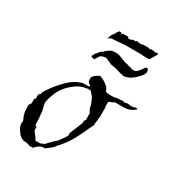

<svg xmlns="http://www.w3.org/2000/svg" viewBox="-119 -521 545 597"><g transform="rotate(30 153.5 -222.5)"><path d="M73 2Q66 -2 57 -2Q48 -2 41 -7Q35 -10 27 -22Q19 -33 18 -41Q17 -46 18 -50Q19 -53 17 -59Q12 -68 11 -75Q8 -83 8 -97V-107L14 -116V-132L17 -134L18 -135V-150L20 -152Q21 -152 22 -153Q24 -155 25 -159Q25 -163 27 -165L37 -180Q51 -200 72 -221Q94 -243 122 -250H142L144 -253V-255Q135 -260 135 -262Q133 -264 133 -277Q134 -278 134 -278.5Q134 -279 134 -279Q134 -280 136 -282Q138 -284 140 -286Q142 -288 145 -290Q153 -296 158 -296Q159 -295 163 -293Q167 -293 169 -291Q171 -290 174 -288Q177 -286 180 -284Q183 -282 185.5 -279.5Q188 -277 190 -275Q191 -274 192 -272Q193 -270 194 -268Q194 -264 198 -262Q200 -260 212 -260Q227 -260 230 -261Q236 -263 241 -263Q250 -263 254 -264Q256 -265 260 -263Q260 -261 266 -263Q269 -264 272.5 -264.5Q276 -265 280 -263Q285 -263 288.5 -263Q292 -263 296 -264Q298 -265 299 -265Q300 -265 301 -266H307V-263Q303 -259 299 -256.5Q295 -254 290 -252L280 -249Q274 -249 271 -248H238Q233 -246 228 -243Q227 -242 225.5 -242Q224 -242 222 -241Q220 -240 218 -238V-221Q220 -219 219 -210V-196Q219 -192 219 -187.5Q219 -183 218 -179Q218 -175 217.5 -171Q217 -167 216 -163V-154Q215 -150 212 -147Q212 -145 211 -143.5Q210 -142 209 -140Q205 -130 200 -120Q195 -110 190 -100Q185 -90 179.5 -81Q174 -72 168 -64Q166 -62 164 -59Q162 -56 160 -54Q158 -51 155 -48Q152 -45 150 -43Q142 -30 126 -20L122 -16Q117 -14 114 -15Q111 -15 105 -13Q101 -11 97.5 -8.5Q94 -6 92 -4Q91 -3 90 -1.5Q89 0 87 2ZM99 -21 113 -27Q114 -28 115 -29Q116 -30 117 -31Q117 -32 120 -35Q127 -41 133 -48Q135 -50 137 -51.5Q139 -53 142 -55Q144 -59 147 -62Q150 -65 152 -69Q155 -73 157.5 -76.5Q160 -80 162 -84Q164 -88 163 -90Q162 -93 164 -98L182 -142V-151L186 -154V-180Q180 -187 178 -196Q177 -201 175.5 -206Q174 -211 172 -215Q171 -217 170 -219.5Q169 -222 167 -225Q165 -228 163.5 -230.5Q162 -233 160 -234Q158 -236 157 -238Q156 -238 154 -242H140Q136 -240 130 -240Q123 -238 118.5 -236Q114 -234 110 -232Q90 -219 77 -204Q62 -186 55 -163Q54 -161 53 -157.5Q52 -154 51 -149Q48 -140 50 -131Q55 -114 56 -99Q57 -91 57.5 -82Q58 -73 58 -63Q60 -61 63 -61Q64 -60 64 -57V-50Q64 -47 66 -44.5Q68 -42 71 -38Q74 -34 76 -31.5Q78 -29 79 -27Q81 -25 81 -23Q81 -21 83 -21ZM112 -332Q108 -332 103 -335Q102 -335 102 -337Q102 -338 104 -340.5Q106 -343 106 -346Q107 -348 109.5 -349.5Q112 -351 113 -354Q115 -356 117.5 -359.5Q120 -363 124 -364Q128 -367 130 -369.5Q132 -372 134 -373Q140 -378 143 -379Q145 -381 150 -382Q155 -383 157 -383H167Q172 -383 174 -382Q179 -380 183.5 -378.5Q188 -377 191 -375Q196 -374 197.5 -373.5Q199 -373 203 -371Q206 -370 210.5 -369.5Q215 -369 216 -368Q219 -366 226 -366Q229 -363 235 -363Q238 -363 241.5 -363.5Q245 -364 249 -368Q252 -371 254.5 -374Q257 -377 260 -381Q262 -384 263.5 -387Q265 -390 270 -390Q274 -390 275 -386.5Q276 -383 276 -380Q276 -373 271.5 -367Q267 -361 258 -352Q243 -337 226 -333Q225 -333 224 -332.5Q223 -332 221 -332Q217 -332 212 -333.5Q207 -335 205 -335Q204 -335 198.5 -337Q193 -339 189 -340Q184 -341 179 -342Q174 -343 170 -343Q165 -345 161.5 -346.5Q158 -348 154 -350Q149 -352 147.5 -353Q146 -354 141 -354Q133 -353 131 -351.5Q129 -350 127 -350Q124 -348 123 -346Q122 -344 120 -341Q119 -340 117.5 -337.5Q116 -335 116 -333Q115 -332 112 -332ZM117 -407Q119 -413 120.5 -417.5Q122 -422 123 -424Q127 -428 129 -432Q132 -438 134.5 -441Q137 -444 138 -446Q139 -446 141.5 -446Q144 -446 146 -445L149 -441Q149 -441 149.5 -442Q150 -443 152 -445H166Q172 -447 172 -442Q175 -439 184 -442Q186 -443 187.5 -444Q189 -445 193 -445V-442Q193 -442 193.5 -442Q194 -442 194 -443Q194 -445 197 -445Q198 -444 198.5 -444Q199 -444 198 -445Q198 -447 201 -447H203L206 -445Q207 -445 209 -447V-446Q211 -447 211 -445Q219 -445 220 -446Q220 -447 227 -447H242Q246 -447 248 -445H249Q249 -447 252 -447H257Q258 -447 258.5 -445.5Q259 -444 259 -445V-447H262Q262 -445 263 -446Q264 -447 265 -447V-445Q269 -445 272 -446Q275 -448 278 -445Q276 -438 269 -428Q263 -417 262 -417Q253 -417 246.5 -417Q240 -417 234 -418H189Q184 -418 177 -418Q170 -418 162 -417Q154 -416 148 -415.5Q142 -415 138 -415Q129 -415 128 -414Q124 -414 123 -412Z"/></g></svg>

Font: Estonia
Style: Regular
Weight: 400
Designer: Robert E. Leuschke
Foundry: Robert E. Leuschke
Version: Version 1.014; ttfautohint (v1.8.3)